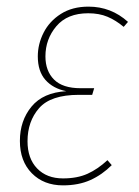

<svg xmlns="http://www.w3.org/2000/svg" viewBox="-20 -549 419 579"><path d="M40 -124Q40 -185 75 -227.5Q110 -270 180 -274Q140 -282 117 -308Q94 -334 94 -379Q94 -416 111.5 -450.5Q129 -485 163.5 -507Q198 -529 247 -529Q315 -529 366 -483L353 -468Q329 -488 304 -498.5Q279 -509 246 -509Q183 -509 150 -470Q117 -431 117 -379Q117 -335 143 -309Q169 -283 223 -283H264L258 -263H218Q133 -263 98 -223Q63 -183 63 -123Q63 -71 92 -41Q121 -11 170 -11Q213 -11 244 -25Q275 -39 304 -66L317 -51Q288 -22 252.5 -6Q217 10 170 10Q112 10 76 -26.5Q40 -63 40 -124Z"/></svg>

Font: Fira Sans Extra Condensed Thin
Style: Italic
Weight: 250
Width: 3
Italic angle: -8°
Designer: Carrois Corporate & Edenspiekermann AG
Foundry: Carrois Corporate GbR & Edenspiekermann AG
Version: Version 4.203